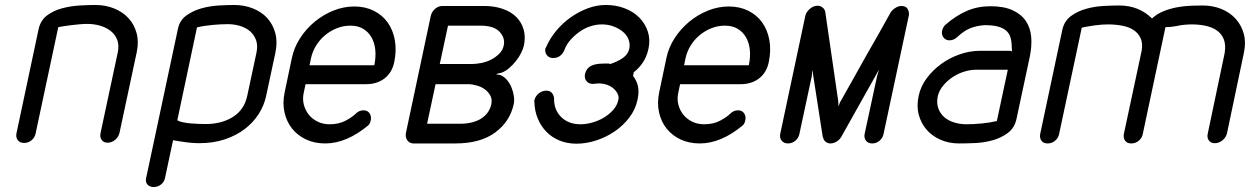

<svg xmlns="http://www.w3.org/2000/svg" viewBox="-20 -576 5036 771"><path d="M123 -40Q120 -24 107 -13Q94 -2 77 -2Q60 -2 51.5 -13Q43 -24 46 -40L135 -459Q143 -495 169.5 -514.5Q196 -534 230.5 -543Q265 -552 301 -554Q337 -556 363 -556Q404 -556 438.5 -542Q473 -528 496 -503Q519 -478 528.5 -443Q538 -408 529 -366L460 -43Q456 -26 442.5 -14.5Q429 -3 412 -3Q396 -3 388 -14.5Q380 -26 384 -43L453 -366Q459 -395 450.5 -416.5Q442 -438 424 -452Q406 -466 381.5 -473Q357 -480 330 -480Q316 -480 299.5 -478.5Q283 -477 266.5 -475Q250 -473 236.5 -471Q223 -469 214 -467Z M1010 -365Q1016 -394 1008 -415.5Q1000 -437 983.5 -451Q967 -465 943.5 -472Q920 -479 895 -479Q869 -479 834.5 -476Q800 -473 771 -466L692 -93Q700 -88 714.5 -85Q729 -82 745 -80.5Q761 -79 777.5 -78.5Q794 -78 807 -78Q870 -78 915.5 -106.5Q961 -135 973 -192ZM1049 -192Q1041 -153 1019 -118.5Q997 -84 963 -58Q929 -32 883 -16.5Q837 -1 779 -1Q739 -1 675 -13L643 137Q640 154 627 164.5Q614 175 598 175Q581 175 572 165Q563 155 567 138L694 -458Q701 -494 728 -513.5Q755 -533 789 -542.5Q823 -552 859 -554Q895 -556 921 -556Q961 -556 996 -542Q1031 -528 1053.5 -503Q1076 -478 1085.5 -443Q1095 -408 1086 -365Z M1223 -314H1483Q1490 -347 1487 -376Q1484 -405 1471.5 -426.5Q1459 -448 1438 -460.5Q1417 -473 1387 -473Q1359 -473 1333.5 -463Q1308 -453 1286.5 -435.5Q1265 -418 1250 -394Q1235 -370 1229 -343ZM1409 -120Q1422 -133 1440 -133Q1456 -133 1464 -121Q1472 -109 1469 -94Q1468 -89 1466 -83Q1464 -77 1458 -72Q1371 0 1286 0Q1243 0 1209 -16Q1175 -32 1153 -59.5Q1131 -87 1122.5 -124.5Q1114 -162 1123 -205L1152 -343Q1161 -386 1185.5 -423.5Q1210 -461 1244 -489Q1278 -517 1319 -533.5Q1360 -550 1403 -550Q1446 -550 1480.5 -533Q1515 -516 1536.5 -486Q1558 -456 1565.5 -415Q1573 -374 1563 -326Q1554 -284 1524 -261Q1494 -238 1451 -238H1207L1200 -205Q1194 -179 1200 -156Q1206 -133 1220 -115.5Q1234 -98 1255.5 -87.5Q1277 -77 1303 -77Q1341 -77 1368 -91.5Q1395 -106 1409 -120Z M1710 -513Q1714 -529 1727 -540.5Q1740 -552 1757 -552H1925Q1965 -552 1998.5 -540.5Q2032 -529 2053 -508Q2074 -487 2082.5 -458Q2091 -429 2084 -394Q2081 -380 2072.5 -363Q2064 -346 2051.5 -330.5Q2039 -315 2024.5 -302.5Q2010 -290 1994 -284Q1991 -283 1983 -281.5Q1975 -280 1972 -278Q1974 -277 1982 -276Q1990 -275 1991 -274Q2006 -267 2017 -253.5Q2028 -240 2034.5 -223.5Q2041 -207 2043.5 -189.5Q2046 -172 2043 -158Q2028 -88 1968.5 -44Q1909 0 1808 0H1639Q1623 -1 1615 -13.5Q1607 -26 1610 -42ZM1729 -238 1695 -79H1825Q1856 -79 1879 -85.5Q1902 -92 1917.5 -103.5Q1933 -115 1941.5 -129Q1950 -143 1953 -158Q1957 -178 1948.5 -193Q1940 -208 1926 -218Q1912 -228 1893.5 -233Q1875 -238 1859 -238ZM1876 -319Q1892 -319 1912.5 -323Q1933 -327 1951 -336Q1969 -345 1984 -359.5Q1999 -374 2003 -394Q2009 -424 1986 -448.5Q1963 -473 1909 -473H1779L1746 -319Z M2522 -271Q2536 -254 2541.5 -231Q2547 -208 2540 -175Q2532 -137 2507.5 -104.5Q2483 -72 2448.5 -48.5Q2414 -25 2374 -12Q2334 1 2295 1Q2257 1 2226 -12Q2195 -25 2173.5 -47.5Q2152 -70 2139.5 -100Q2127 -130 2126 -165Q2127 -167 2126 -167Q2125 -167 2125 -169L2126 -173Q2129 -189 2143 -200.5Q2157 -212 2174 -212Q2188 -212 2196 -203Q2204 -194 2205 -181Q2204 -135 2233.5 -106Q2263 -77 2311 -77Q2335 -77 2360.5 -84.5Q2386 -92 2407 -105Q2428 -118 2443.5 -136Q2459 -154 2463 -175Q2466 -186 2461 -197.5Q2456 -209 2445.5 -219Q2435 -229 2419 -235Q2403 -241 2382 -241Q2377 -241 2371.5 -240Q2366 -239 2361 -239Q2345 -239 2335.5 -250Q2326 -261 2329 -278Q2333 -294 2341.5 -302.5Q2350 -311 2362 -315Q2374 -319 2387 -320Q2400 -321 2412 -321H2421Q2426 -321 2431 -319Q2461 -329 2481.5 -343.5Q2502 -358 2507 -380Q2511 -401 2503.5 -419Q2496 -437 2479.5 -450Q2463 -463 2442 -470.5Q2421 -478 2397 -478Q2374 -478 2351 -470.5Q2328 -463 2308 -449Q2288 -435 2271 -416Q2254 -397 2246 -374Q2232 -343 2201 -343Q2185 -343 2176 -354.5Q2167 -366 2170 -381Q2170 -383 2171.5 -384Q2173 -385 2173 -387L2174 -389Q2189 -423 2214.5 -453.5Q2240 -484 2272 -506.5Q2304 -529 2340 -542.5Q2376 -556 2413 -556Q2454 -556 2489 -542.5Q2524 -529 2547.5 -505Q2571 -481 2581.5 -449Q2592 -417 2584 -380Q2577 -348 2561.5 -325Q2546 -302 2525 -286Z M2727 -314H2987Q2994 -347 2991 -376Q2988 -405 2975.5 -426.5Q2963 -448 2942 -460.5Q2921 -473 2891 -473Q2863 -473 2837.5 -463Q2812 -453 2790.5 -435.5Q2769 -418 2754 -394Q2739 -370 2733 -343ZM2913 -120Q2926 -133 2944 -133Q2960 -133 2968 -121Q2976 -109 2973 -94Q2972 -89 2970 -83Q2968 -77 2962 -72Q2875 0 2790 0Q2747 0 2713 -16Q2679 -32 2657 -59.5Q2635 -87 2626.5 -124.5Q2618 -162 2627 -205L2656 -343Q2665 -386 2689.5 -423.5Q2714 -461 2748 -489Q2782 -517 2823 -533.5Q2864 -550 2907 -550Q2950 -550 2984.5 -533Q3019 -516 3040.5 -486Q3062 -456 3069.5 -415Q3077 -374 3067 -326Q3058 -284 3028 -261Q2998 -238 2955 -238H2711L2704 -205Q2698 -179 2704 -156Q2710 -133 2724 -115.5Q2738 -98 2759.5 -87.5Q2781 -77 2807 -77Q2845 -77 2872 -91.5Q2899 -106 2913 -120Z M3214 -513Q3217 -527 3231.5 -540Q3246 -553 3263 -553Q3274 -553 3283 -546Q3292 -539 3294 -528L3346 -170L3347 -149Q3349 -153 3351 -159.5Q3353 -166 3356 -170L3405 -257L3457 -350L3509 -441L3557 -527Q3564 -537 3576 -544.5Q3588 -552 3599 -552Q3618 -552 3624.5 -540.5Q3631 -529 3630 -516L3528 -38Q3525 -22 3512 -11Q3499 0 3482 0Q3466 0 3457.5 -11Q3449 -22 3452 -38L3502 -270L3510 -297L3358 -26Q3350 -13 3338 -6.5Q3326 0 3315 0Q3303 0 3294.5 -7.5Q3286 -15 3285 -26L3284 -25L3242 -296L3240 -271L3190 -38Q3187 -22 3174 -11Q3161 0 3144 0Q3128 0 3119 -11Q3110 -22 3113 -38Z M4036 -372 4044 -370Q4043 -372 4043.5 -376Q4044 -380 4043 -382Q4043 -404 4039 -421Q4035 -438 4023.5 -450Q4012 -462 3990.5 -468.5Q3969 -475 3934 -475Q3902 -473 3876 -462.5Q3850 -452 3825 -428Q3810 -414 3793 -414Q3777 -414 3768.5 -426Q3760 -438 3763 -452Q3767 -468 3776 -476Q3818 -513 3862 -532Q3906 -551 3957 -551Q4011 -551 4046 -535Q4081 -519 4099.5 -491.5Q4118 -464 4121 -427Q4124 -390 4115 -347L4062 -99Q4054 -62 4027 -42Q4000 -22 3965.5 -12.5Q3931 -3 3894.5 -1.5Q3858 0 3831 0Q3791 0 3757.5 -14.5Q3724 -29 3701.5 -54.5Q3679 -80 3669.5 -115Q3660 -150 3669 -191Q3677 -229 3701.5 -262Q3726 -295 3760 -319.5Q3794 -344 3834.5 -358Q3875 -372 3915 -372ZM4027 -296H3899Q3877 -296 3852.5 -288.5Q3828 -281 3806.5 -267Q3785 -253 3768.5 -233.5Q3752 -214 3746 -191Q3740 -162 3748 -140.5Q3756 -119 3772.5 -105Q3789 -91 3812.5 -84Q3836 -77 3861 -77Q3887 -77 3920.5 -80Q3954 -83 3983 -90Z M4233 -38Q4230 -22 4217 -11Q4204 0 4187 0Q4170 0 4162 -11Q4154 -22 4157 -38L4246 -457Q4254 -492 4280.5 -511.5Q4307 -531 4341 -540.5Q4375 -550 4411 -552Q4447 -554 4474 -554Q4553 -554 4606 -502Q4627 -521 4653.5 -531.5Q4680 -542 4708 -547Q4736 -552 4762.5 -553Q4789 -554 4809 -554Q4850 -554 4884.5 -540Q4919 -526 4942 -500.5Q4965 -475 4974.5 -440.5Q4984 -406 4975 -364L4907 -40Q4903 -24 4889 -12.5Q4875 -1 4858 -1Q4842 -1 4834 -12.5Q4826 -24 4830 -40L4898 -364Q4903 -397 4894 -419Q4885 -441 4866 -454Q4847 -467 4821 -472.5Q4795 -478 4766 -478Q4737 -478 4710 -472.5Q4683 -467 4660 -467L4569 -38Q4566 -22 4553 -11Q4540 0 4523 0Q4506 0 4498 -11Q4490 -22 4493 -38L4564 -370Q4570 -401 4560.5 -422Q4551 -443 4532 -455.5Q4513 -468 4485.5 -473Q4458 -478 4430 -478Q4404 -478 4375.5 -474Q4347 -470 4324 -465Z"/></svg>

Font: VDS Compensated
Style: Light Italic
Weight: 300
Italic angle: -12°
Designer: artmaker
Foundry: artmaker
Version: Version 1.000 2012 initial release